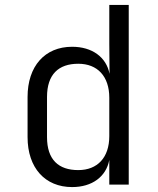

<svg xmlns="http://www.w3.org/2000/svg" viewBox="-20 -750 640 780"><path d="M273 10C354 10 411 -32 424 -100V0H503V-730H424V-573L425 -450C412 -518 354 -560 273 -560C162 -560 92 -481 92 -356V-193C92 -68 163 10 273 10ZM298 -59C218 -59 171 -101 171 -193V-356C171 -448 218 -491 298 -491C376 -491 424 -440 424 -353V-197C424 -110 376 -59 298 -59Z"/></svg>

Font: JetBrains Mono Light
Style: Regular
Weight: 336
Monospace: yes
Designer: Philipp Nurullin, Konstantin Bulenkov
Foundry: JetBrains
Version: Version 2.305